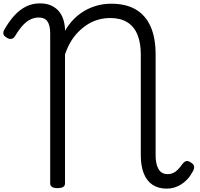

<svg xmlns="http://www.w3.org/2000/svg" viewBox="-20 -1102 1188 1140"><path d="M970 18Q920 18 885.5 -5Q851 -28 833.5 -72.5Q816 -117 816 -180V-778Q816 -848 796 -896.5Q776 -945 735.5 -970Q695 -995 635 -995Q598 -995 564 -985.5Q530 -976 500 -957Q470 -938 444 -911.5Q418 -885 398.5 -851.5Q379 -818 366 -779V-13Q366 1 355 8Q344 15 322 15Q300 15 289 8Q278 1 278 -13V-903Q278 -952 261.5 -975Q245 -998 211 -998Q185 -998 161.5 -987Q138 -976 115.5 -951.5Q93 -927 69 -887Q60 -873 47 -871Q34 -869 19 -879Q2 -889 0 -901.5Q-2 -914 8 -930Q36 -978 67 -1011.5Q98 -1045 135 -1063.5Q172 -1082 217 -1082Q257 -1082 285.5 -1068.5Q314 -1055 332 -1032Q350 -1009 358 -980Q366 -951 366 -921V-919Q387 -956 416 -986Q445 -1016 480.5 -1037Q516 -1058 556.5 -1069Q597 -1080 641 -1080Q727 -1080 785.5 -1046Q844 -1012 874 -945Q904 -878 904 -778V-182Q904 -145 912 -119.5Q920 -94 935.5 -81Q951 -68 976 -68Q993 -68 1007.5 -74.5Q1022 -81 1035 -94Q1048 -107 1060 -124Q1072 -141 1084 -145Q1096 -149 1112 -138Q1131 -127 1132.5 -113Q1134 -99 1124 -83Q1111 -58 1093.5 -39Q1076 -20 1056.5 -7.5Q1037 5 1015 11.5Q993 18 970 18Z"/></svg>

Font: Playwrite AR
Style: Regular
Weight: 400
Designer: Veronika Burian, José Scaglione
Foundry: TypeTogether
Version: Version 1.002